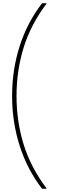

<svg xmlns="http://www.w3.org/2000/svg" viewBox="-20 -886 352 1174"><path d="M54 -299Q54 -460 100.5 -604.5Q147 -749 237 -866H266Q167 -734 124 -593.5Q81 -453 81 -299Q81 -145 124 -4.5Q167 136 266 268H237Q147 151 100.5 6Q54 -139 54 -299Z"/></svg>

Font: Noto Sans Telugu UI Condensed Thin
Style: Regular
Weight: 100
Width: 3
Designer: Jelle Bosma - Monotype Design Team
Foundry: Monotype Imaging Inc.
Version: Version 2.005; ttfautohint (v1.8.4.7-5d5b)